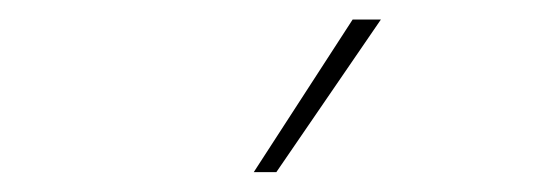

<svg xmlns="http://www.w3.org/2000/svg" viewBox="-20 -798 537 193"><path d="M235.1 -625 334.5 -778.4H362.9L257.8 -625Z"/></svg>

Font: Inter P Thin
Style: Regular
Weight: 100
Designer: Rasmus Andersson
Foundry: rsms
Version: Version 3.018;git-588b23468